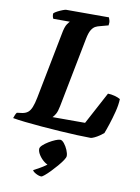

<svg xmlns="http://www.w3.org/2000/svg" viewBox="-114 -772 808 1109"><g transform="rotate(10 290.0 -217.5)"><path d="M449 0Q418 0 371 -2Q324 -4 269.5 -7.5Q215 -11 161 -15.5Q107 -20 61.5 -25Q16 -30 -11 -35Q-8 -45 -3.5 -55Q1 -65 5 -69L36 -73Q55 -76 68 -86Q81 -96 90 -118Q99 -140 106 -176L181 -560Q189 -606 201 -622.5Q213 -639 215 -640H118Q115 -645 113 -653Q111 -661 112 -671Q119 -678 133.5 -685.5Q148 -693 162.5 -698.5Q177 -704 182 -704H433Q435 -699 438.5 -687.5Q442 -676 439 -658L391 -645Q377 -642 364.5 -635.5Q352 -629 341.5 -612Q331 -595 324 -559L244 -149Q238 -118 229 -102.5Q220 -87 212 -80H403L504 -269Q522 -269 543 -263.5Q564 -258 577 -250Q576 -216 565.5 -175Q555 -134 543 -97.5Q531 -61 523 -41Q515 -34 500.5 -24Q486 -14 471 -7Q456 0 449 0ZM208 269Q194 269 176 259.5Q158 250 155 241Q172 232 190 222Q208 212 224 200.5Q240 189 249 177L241 197Q229 197 211.5 183.5Q194 170 181 150.5Q168 131 168 114Q168 104 181.5 91.5Q195 79 214 67.5Q233 56 251 48.5Q269 41 279 41Q290 41 302.5 56.5Q315 72 323.5 92Q332 112 332 127Q332 136 321 152.5Q310 169 292.5 189.5Q275 210 257.5 228Q240 246 226 257.5Q212 269 208 269Z"/></g></svg>

Font: Texturina 12pt ExtraBold
Style: Italic
Weight: 800
Italic angle: -11°
Designer: Guillermo Torres Carreño
Foundry: Omnibus-Type
Version: Version 1.002